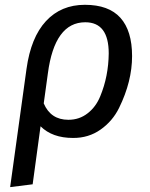

<svg xmlns="http://www.w3.org/2000/svg" viewBox="-20 -559 623 795"><path d="M333 -466.8Q206.1 -466.8 178.2 -254.9L161.1 -130.9Q189.9 -63 263.2 -63Q308.6 -63 342.8 -89.8Q377 -116.2 395 -160.2Q429.2 -242.7 430.2 -337.9Q430.2 -466.8 333 -466.8ZM473.1 -112.3Q446.3 -57.6 396.5 -22.5Q346.7 12.7 282.2 12.2Q196.3 12.2 147.9 -36.1L115.2 204.1L22 215.8L89.8 -273.9Q107.9 -404.3 170.4 -471.7Q232.9 -539.1 331.5 -539.1Q430.2 -539.1 478.5 -485.4Q526.9 -431.6 526.9 -326.7Q526.9 -221.7 473.1 -112.3Z"/></svg>

Font: FiraSans-Italic
Style: Italic
Weight: 400
Italic angle: -8°
Designer: Carrois Corporate & Edenspiekermann AG
Foundry: Carrois Corporate GbR & Edenspiekermann AG
Version: Version 3.106;PS 003.106;hotconv 1.0.70;makeotf.lib2.5.58329